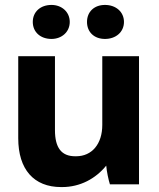

<svg xmlns="http://www.w3.org/2000/svg" viewBox="-20 -748 647 779"><path d="M406 -590C450 -590 483 -618 483 -659C483 -700 450 -728 406 -728C362 -728 333 -700 333 -659C333 -618 362 -590 406 -590ZM189 -590C230 -590 263 -618 263 -659C263 -700 230 -728 189 -728C144 -728 113 -700 113 -659C113 -618 144 -590 189 -590ZM228 11H232C305 11 368 -23 411 -76C413 -52 420 -19 426 0H544V-520H395V-241C395 -164 353 -114 289 -114H285C229 -114 203 -149 203 -220V-520H54V-187C54 -61 117 11 228 11Z"/></svg>

Font: Fixel Text Bold
Style: Bold
Weight: 700
Width: 4
Designer: AlfaBravo + MacPaw
Foundry: Kyrylo Tkachov, Marchela Mozhyna, Serhii Makarenko, Maria Weinstein, Zakhar Kryvoshyya
Version: Version 1.211